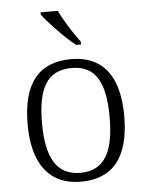

<svg xmlns="http://www.w3.org/2000/svg" viewBox="-54 -810 665 865"><g transform="rotate(-5 278.0 -378.0)"><path d="M309 -606H331V-619C302 -657 261 -721 240 -766H162V-756C187 -721 262 -642 309 -606ZM277 10C421 10 497 -80 497 -268C497 -457 417 -544 281 -544C135 -544 60 -455 60 -268C60 -80 142 10 277 10ZM278 -30C169 -30 125 -115 125 -268C125 -425 168 -504 280 -504C387 -504 431 -427 431 -268C431 -118 391 -30 278 -30Z"/></g></svg>

Font: Noto Serif Bengali Light
Style: Regular
Weight: 300
Designer: Juan Bruce, Universal Thirst, Indian Type Foundry and the Monotype Design Team.
Foundry: Monotype Imaging Inc.
Version: Version 2.003